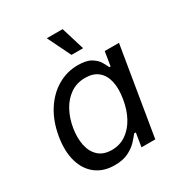

<svg xmlns="http://www.w3.org/2000/svg" viewBox="-179 -890 972 1030"><g transform="rotate(-30 307.0 -375.0)"><path d="M234.9 11.7Q167 11.7 120.6 -23.2Q74.2 -58.1 55.4 -121.8Q36.6 -185.5 50.8 -272Q65.4 -358.9 105.5 -421.6Q145.5 -484.4 203.6 -518.6Q261.7 -552.7 329.6 -552.7Q382.3 -552.7 410.6 -535.4Q439 -518.1 451.9 -495.8Q464.8 -473.6 471.7 -458.5H479L493.2 -545.9H581.5L491.2 0H405.8L419.4 -84.5H409.2Q397 -68.4 376 -45.7Q355 -22.9 320.8 -5.6Q286.6 11.7 234.9 11.7ZM262.2 -66.9Q312 -66.9 350.3 -93.3Q388.7 -119.6 414.1 -166Q439.5 -212.4 449.2 -272.9Q459.5 -333.5 449.5 -378.7Q439.5 -423.8 409.4 -449Q379.4 -474.1 329.6 -474.1Q277.3 -474.1 238 -447Q198.7 -419.9 174.1 -374.5Q149.4 -329.1 140.1 -272.9Q130.9 -215.8 140.6 -168.9Q150.4 -122.1 180.7 -94.5Q210.9 -66.9 262.2 -66.9ZM328.6 -617.2 258.3 -760.7H356.4L400.4 -617.2Z"/></g></svg>

Font: Adwaita Sans
Style: Italic
Weight: 400
Italic angle: -9.39999°
Designer: Rasmus Andersson
Foundry: rsms
Version: Version 4.001;git-9221beed3